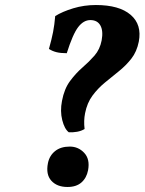

<svg xmlns="http://www.w3.org/2000/svg" viewBox="-20 -736 576 765"><path d="M200 -672Q229 -690 272 -703Q315 -716 362 -716Q455 -716 500.5 -677Q546 -638 533 -570Q525 -530 503.5 -502.5Q482 -475 454 -452.5Q426 -430 398 -407Q370 -384 348.5 -355Q327 -326 319 -285Q313 -255 317 -222Q304 -214 287 -211Q270 -208 254 -209Q237 -222 228 -257.5Q219 -293 227 -334Q236 -382 259 -413Q282 -444 308.5 -467Q335 -490 356.5 -514.5Q378 -539 385 -575Q392 -613 380 -634.5Q368 -656 340 -656Q313 -656 291.5 -628Q270 -600 246 -524Q222 -524 205.5 -528Q189 -532 175 -541Q186 -580 191.5 -608.5Q197 -637 200 -672ZM249 9Q207 9 184.5 -16Q162 -41 171 -86Q177 -116 199.5 -134Q222 -152 258 -152Q292 -152 315.5 -127Q339 -102 331 -58Q325 -27 304.5 -9Q284 9 249 9Z"/></svg>

Font: Vollkorn
Style: Bold Italic
Weight: 700
Italic angle: -11°
Designer: Friedrich Althausen
Foundry: Friedrich Althausen
Version: Version 5.000; ttfautohint (v1.8.3)